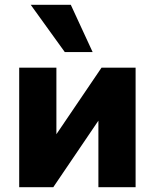

<svg xmlns="http://www.w3.org/2000/svg" viewBox="-20 -780 645 800"><path d="M60 0V-498H215V-178H186L403 -498H545V0H390V-320H419L202 0ZM250 -563 108 -760H275L366 -563Z"/></svg>

Font: Nunito Sans 10pt SemiCondensed Black
Style: Regular
Weight: 900
Width: 4
Designer: Vernon Adams
Foundry: Vernon Adams
Version: Version 3.101;gftools[0.9.27]